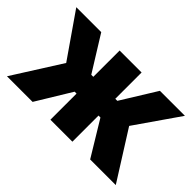

<svg xmlns="http://www.w3.org/2000/svg" viewBox="-91 -809 1071 1071"><g transform="rotate(45 444.5 -273.0)"><path d="M15.1 0 196.3 -286.1 16.1 -545.9H212.9L341.8 -338.4H357.9V-545.9H531.2V-338.4H547.4L675.8 -545.9H873L692.9 -286.1L873.5 0H671.4L546.4 -206.1H531.2V0H357.9V-206.1H342.8L217.3 0Z"/></g></svg>

Font: Inter Extra Bold
Style: Regular
Weight: 800
Designer: Rasmus Andersson
Foundry: rsms
Version: Version 4.000;git-3c8e0fc